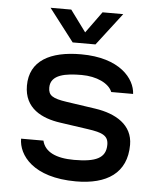

<svg xmlns="http://www.w3.org/2000/svg" viewBox="-52 -754 673 813"><g transform="rotate(5 284.5 -347.5)"><path d="M301 14C432 14 516 -40 516 -160C516 -245 444 -287 356 -300L233 -318C171 -327 154 -339 154 -372C154 -428 220 -437 286 -437C350 -437 403 -412 417 -376H510C507 -440 442 -524 276 -524C145 -524 59 -478 59 -372C59 -275 135 -239 213 -228L331 -211C396 -202 420 -190 420 -152C420 -95 377 -76 285 -76C208 -76 160 -99 149 -146H54C54 -77 118 14 301 14ZM130 -709 236 -571H333L439 -709H351L285 -618L218 -709Z"/></g></svg>

Font: Hibana 45 SubMedium
Style: Regular
Weight: 500
Width: 6
Designer: pygmalion
Foundry: ybstudio
Version: Version 2021.007;FEAKit 1.0